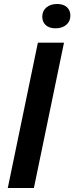

<svg xmlns="http://www.w3.org/2000/svg" viewBox="-20 -943 373 963"><path d="M170 -729H301L150 0H19ZM192 -859Q192 -888 212.5 -905.5Q233 -923 267 -923Q298 -923 315.5 -907Q333 -891 333 -865Q333 -836 312.5 -818.5Q292 -801 258 -801Q227 -801 209.5 -817Q192 -833 192 -859Z"/></svg>

Font: Mona Sans SemiBold
Style: Italic
Weight: 600
Italic angle: -11.7°
Designer: Deni Anggara
Foundry: GitHub
Version: Version 2.000